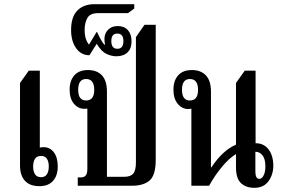

<svg xmlns="http://www.w3.org/2000/svg" viewBox="-20 -891 1357 921"><path d="M169 2Q123 2 99.5 -24Q76 -50 76 -97V-493L118 -552H171V-183Q177 -185 192 -185Q221 -184 239 -159.5Q257 -135 257 -92Q257 -49 234.5 -23.5Q212 2 169 2ZM177 -41Q196 -41 205 -55Q214 -69 214 -92Q214 -116 205 -129.5Q196 -143 177 -143Q157 -143 148 -129.5Q139 -116 139 -92Q139 -69 148 -55Q157 -41 177 -41Z M353 0V-40H367Q383 -40 391 -49Q399 -58 399 -81V-370Q392 -369 385 -369Q355 -369 334.5 -393.5Q314 -418 314 -461Q314 -504 336.5 -529.5Q359 -555 402 -555Q445 -555 469 -529.5Q493 -504 493 -451V-43H577Q606 -43 619 -58Q632 -73 632 -112V-713L673 -772H727V-124Q727 -52 698.5 -26Q670 0 612 0ZM393 -409Q432 -409 432 -460Q432 -512 393 -512Q355 -512 355 -460Q355 -409 393 -409Z M538 -621Q515 -621 490.5 -632.5Q466 -644 444 -681L409 -626Q369 -626 345 -660Q321 -694 321 -747Q321 -810 351 -840.5Q381 -871 434 -871H624V-850L594 -828H451Q412 -828 399 -804.5Q386 -781 386 -749Q386 -722 392 -704.5Q398 -687 407 -677L443 -737H446Q451 -725 461.5 -705Q472 -685 482 -676L484 -678Q481 -689 481 -704Q481 -730 498 -748Q515 -766 545 -766Q576 -766 593.5 -746.5Q611 -727 611 -693Q611 -658 591.5 -639.5Q572 -621 538 -621ZM543 -657Q572 -657 572 -694Q572 -730 543 -730Q514 -730 514 -694Q514 -657 543 -657Z M898 0V-370Q891 -368 883 -368Q853 -368 832.5 -393Q812 -418 812 -461Q812 -504 834.5 -529.5Q857 -555 901 -555Q943 -555 967.5 -529.5Q992 -504 992 -451V-88H994Q1048 -170 1112 -197V-493L1154 -552H1206V-204Q1246 -204 1268.5 -174Q1291 -144 1291 -96Q1291 -54 1268 -22Q1245 10 1200 10Q1160 10 1136 -12.5Q1112 -35 1112 -88V-152Q1080 -133 1045 -91Q1010 -49 983 0ZM891 -409Q930 -409 930 -460Q930 -512 891 -512Q853 -512 853 -460Q853 -409 891 -409ZM1224 -33Q1236 -33 1244.5 -49.5Q1253 -66 1253 -93Q1253 -128 1239.5 -145.5Q1226 -163 1205 -163V-68Q1205 -33 1224 -33Z"/></svg>

Font: Noto Serif Thai ExtraCondensed Medium
Style: Regular
Weight: 500
Width: 2
Designer: Monotype Design Team
Foundry: Monotype Imaging Inc.
Version: Version 2.002; ttfautohint (v1.8.4.7-5d5b)